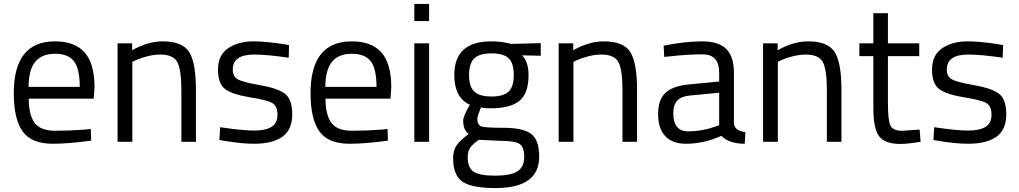

<svg xmlns="http://www.w3.org/2000/svg" viewBox="-20 -720 5173 975"><path d="M412 -62 441 -65 443 -6Q329 10 248 10Q140 10 95 -52.5Q50 -115 50 -247Q50 -510 259 -510Q360 -510 410 -453.5Q460 -397 460 -276L456 -219H126Q126 -136 156 -96Q186 -56 260.5 -56Q335 -56 412 -62ZM385 -279Q385 -371 355.5 -409Q326 -447 259.5 -447Q193 -447 159.5 -407Q126 -367 125 -279Z M652 0H577V-500H651V-465Q732 -510 806 -510Q906 -510 940.5 -456Q975 -402 975 -264V0H901V-262Q901 -366 880.5 -404.5Q860 -443 793 -443Q761 -443 725.5 -433.5Q690 -424 671 -415L652 -406Z M1271 -443Q1162 -443 1162 -367Q1162 -332 1187 -317.5Q1212 -303 1301 -287.5Q1390 -272 1427 -244Q1464 -216 1464 -139Q1464 -62 1414.5 -26Q1365 10 1270 10Q1208 10 1124 -4L1094 -9L1098 -74Q1212 -57 1270 -57Q1328 -57 1358.5 -75.5Q1389 -94 1389 -137.5Q1389 -181 1363 -196.5Q1337 -212 1249 -226Q1161 -240 1124 -267Q1087 -294 1087 -367Q1087 -440 1138.5 -475Q1190 -510 1267 -510Q1328 -510 1420 -496L1448 -491L1446 -427Q1335 -443 1271 -443Z M1919 -62 1948 -65 1950 -6Q1836 10 1755 10Q1647 10 1602 -52.5Q1557 -115 1557 -247Q1557 -510 1766 -510Q1867 -510 1917 -453.5Q1967 -397 1967 -276L1963 -219H1633Q1633 -136 1663 -96Q1693 -56 1767.5 -56Q1842 -56 1919 -62ZM1892 -279Q1892 -371 1862.5 -409Q1833 -447 1766.5 -447Q1700 -447 1666.5 -407Q1633 -367 1632 -279Z M2084 0V-500H2159V0ZM2084 -613V-700H2159V-613Z M2496 235Q2376 235 2328.5 202.5Q2281 170 2281 84Q2281 43 2299 17.5Q2317 -8 2360 -40Q2332 -59 2332 -109Q2332 -126 2357 -172L2366 -188Q2287 -224 2287 -339Q2287 -510 2474 -510Q2522 -510 2563 -500L2578 -497L2726 -501V-437L2631 -439Q2664 -406 2664 -339Q2664 -245 2617.5 -207.5Q2571 -170 2471 -170Q2444 -170 2422 -174Q2404 -130 2404 -117Q2404 -86 2423 -78.5Q2442 -71 2538 -71Q2634 -71 2676 -41Q2718 -11 2718 76Q2718 235 2496 235ZM2355 78Q2355 131 2384.5 151.5Q2414 172 2493.5 172Q2573 172 2607.5 150Q2642 128 2642 76.5Q2642 25 2617 10Q2592 -5 2519 -5L2411 -10Q2378 14 2366.5 32Q2355 50 2355 78ZM2362 -339Q2362 -280 2388.5 -255Q2415 -230 2476 -230Q2537 -230 2563 -255Q2589 -280 2589 -339.5Q2589 -399 2563 -424Q2537 -449 2476 -449Q2415 -449 2388.5 -423.5Q2362 -398 2362 -339Z M2892 0H2817V-500H2891V-465Q2972 -510 3046 -510Q3146 -510 3180.5 -456Q3215 -402 3215 -264V0H3141V-262Q3141 -366 3120.5 -404.5Q3100 -443 3033 -443Q3001 -443 2965.5 -433.5Q2930 -424 2911 -415L2892 -406Z M3707 -349V-93Q3710 -56 3765 -49L3762 10Q3683 10 3643 -30Q3553 10 3463 10Q3394 10 3358 -29Q3322 -68 3322 -141Q3322 -214 3359 -248.5Q3396 -283 3475 -291L3632 -306V-349Q3632 -400 3610 -422Q3588 -444 3550 -444Q3470 -444 3384 -434L3353 -431L3350 -488Q3460 -510 3545 -510Q3630 -510 3668.5 -471Q3707 -432 3707 -349ZM3399 -145Q3399 -53 3475 -53Q3543 -53 3609 -76L3632 -84V-249L3484 -235Q3439 -231 3419 -209Q3399 -187 3399 -145Z M3930 0H3855V-500H3929V-465Q4010 -510 4084 -510Q4184 -510 4218.5 -456Q4253 -402 4253 -264V0H4179V-262Q4179 -366 4158.5 -404.5Q4138 -443 4071 -443Q4039 -443 4003.5 -433.5Q3968 -424 3949 -415L3930 -406Z M4648 -435H4489V-196Q4489 -110 4501.5 -83Q4514 -56 4561 -56L4650 -62L4655 0Q4588 11 4553 11Q4475 11 4445 -27Q4415 -65 4415 -172V-435H4344V-500H4415V-653H4489V-500H4648Z M4897 -443Q4788 -443 4788 -367Q4788 -332 4813 -317.5Q4838 -303 4927 -287.5Q5016 -272 5053 -244Q5090 -216 5090 -139Q5090 -62 5040.5 -26Q4991 10 4896 10Q4834 10 4750 -4L4720 -9L4724 -74Q4838 -57 4896 -57Q4954 -57 4984.5 -75.5Q5015 -94 5015 -137.5Q5015 -181 4989 -196.5Q4963 -212 4875 -226Q4787 -240 4750 -267Q4713 -294 4713 -367Q4713 -440 4764.5 -475Q4816 -510 4893 -510Q4954 -510 5046 -496L5074 -491L5072 -427Q4961 -443 4897 -443Z"/></svg>

Font: Titillium Web
Style: Regular
Weight: 400
Version: Version 1.001;PS 57.000;hotconv 1.0.70;makeotf.lib2.5.55311